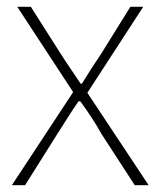

<svg xmlns="http://www.w3.org/2000/svg" viewBox="-20 -547 474 567"><path d="M15 0 196 -275 31 -527H71L160 -387Q174 -365 188.5 -344Q203 -323 218 -300H222Q236 -323 249.5 -344Q263 -365 278 -387L365 -527H403L238 -273L419 0H378L280 -151Q266 -176 250 -200.5Q234 -225 217 -248H212Q196 -225 180.5 -200.5Q165 -176 149 -151L54 0Z"/></svg>

Font: Source Han Sans SC ExtraLight
Style: Regular
Weight: 250
Designer: Ryoko NISHIZUKA 西塚涼子 (kana, bopomofo & ideographs); Paul D. Hunt (Latin, Greek & Cyrillic); Sandoll Communications 산돌커뮤니
Foundry: Adobe
Version: Version 2.004;hotconv 1.0.118;makeotfexe 2.5.65603